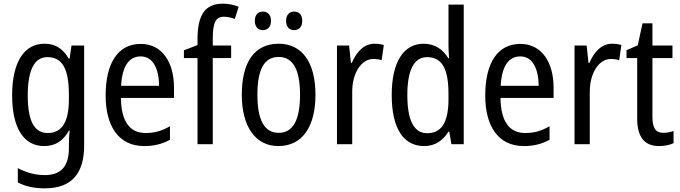

<svg xmlns="http://www.w3.org/2000/svg" viewBox="-20 -785 3703 1045"><path d="M222 -547C112 -547 46 -448 46 -266C46 -87 110 10 220 10C280 10 323 -17 355 -74H359C356 -48 355 -15 355 5V22C355 123 309 168 224 168C173 168 124 155 77 130V208C119 230 166 240 224 240C372 240 438 157 438 7V-537H369L359 -466H354C322 -522 279 -547 222 -547ZM237 -474C319 -474 355 -412 355 -269V-245C355 -121 317 -61 240 -61C167 -61 131 -126 131 -265C131 -401 166 -474 237 -474Z M746 -546C624 -546 555 -445 555 -265C555 -102 623 10 765 10C819 10 862 -1 905 -24V-98C861 -72 820 -61 773 -61C685 -61 640 -125 638 -252H927V-308C927 -444 864 -546 746 -546ZM746 -478C815 -478 845 -407 846 -318H639C645 -425 682 -478 746 -478Z M1238 -469V-537H1138V-573C1138 -662 1154 -694 1199 -694C1219 -694 1239 -689 1258 -682L1279 -748C1252 -759 1225 -765 1192 -765C1093 -765 1055 -699 1055 -571V-540L981 -511V-469H1055V0H1138V-469Z M1367 -672C1367 -637 1386 -621 1411 -621C1435 -621 1455 -637 1455 -672C1455 -706 1435 -722 1411 -722C1386 -722 1367 -706 1367 -672ZM1537 -672C1537 -637 1556 -621 1581 -621C1606 -621 1625 -637 1625 -672C1625 -706 1606 -722 1581 -722C1557 -722 1537 -706 1537 -672ZM1697 -269C1697 -450 1621 -547 1497 -547C1364 -547 1296 -446 1296 -269C1296 -98 1369 10 1495 10C1628 10 1697 -99 1697 -269ZM1381 -269C1381 -404 1416 -475 1497 -475C1576 -475 1613 -404 1613 -269C1613 -134 1576 -62 1497 -62C1417 -62 1381 -135 1381 -269Z M2018 -547C1962 -547 1921 -504 1895 -443H1890L1880 -537H1814V0H1897V-282C1896 -388 1947 -464 2012 -464C2028 -464 2044 -462 2057 -457L2069 -540C2052 -545 2034 -547 2018 -547Z M2288 10C2349 10 2391 -20 2421 -69H2425L2437 0H2504V-760H2421V-543C2421 -523 2422 -494 2424 -468H2420C2391 -517 2345 -547 2286 -547C2177 -547 2112 -448 2112 -268C2112 -86 2176 10 2288 10ZM2305 -60C2232 -60 2197 -132 2197 -267C2197 -399 2231 -474 2304 -474C2388 -474 2421 -408 2421 -272V-246C2421 -122 2385 -60 2305 -60Z M2812 -546C2690 -546 2621 -445 2621 -265C2621 -102 2689 10 2831 10C2885 10 2928 -1 2971 -24V-98C2927 -72 2886 -61 2839 -61C2751 -61 2706 -125 2704 -252H2993V-308C2993 -444 2930 -546 2812 -546ZM2812 -478C2881 -478 2911 -407 2912 -318H2705C2711 -425 2748 -478 2812 -478Z M3311 -547C3255 -547 3214 -504 3188 -443H3183L3173 -537H3107V0H3190V-282C3189 -388 3240 -464 3305 -464C3321 -464 3337 -462 3350 -457L3362 -540C3345 -545 3327 -547 3311 -547Z M3590 -62C3548 -62 3531 -90 3531 -148V-469H3640V-537H3531V-658H3477L3451 -538L3390 -512V-469H3448V-140C3448 -34 3492 10 3567 10C3597 10 3626 4 3646 -6V-72C3630 -66 3609 -62 3590 -62Z"/></svg>

Font: Noto Sans Khmer Condensed
Style: Regular
Weight: 400
Width: 3
Designer: Danh Hong and the Monotype Design Team
Foundry: Monotype Imaging Inc.
Version: Version 2.004